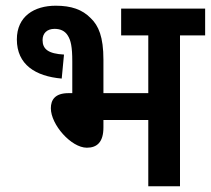

<svg xmlns="http://www.w3.org/2000/svg" viewBox="-20 -652 738 672"><path d="M175 -632C100 -632 39 -595 39 -514C39 -426 104 -385 196 -377L204 -461C149 -464 129 -480 129 -512C129 -535 144 -551 171 -551C191 -551 207 -544 217 -528C228 -511 233 -488 233 -437V-326H220C172 -326 158 -302 158 -273C158 -216 229 -135 284 -135C320 -135 342 -155 342 -206V-232H499V0H610V-528H698V-622H404V-528H499V-326H342V-443C342 -523 325 -562 298 -588C268 -619 229 -632 175 -632Z"/></svg>

Font: Noto Sans Devanagari UI SemiCondensed SemiBold
Style: Regular
Weight: 600
Width: 4
Designer: Jelle Bosma - Monotype Design Team
Foundry: Monotype Imaging Inc.
Version: Version 2.004